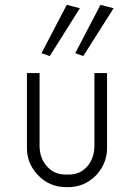

<svg xmlns="http://www.w3.org/2000/svg" viewBox="-20 -761 545 791"><path d="M185 -530 309 -727 255 -741 151 -542ZM323 -530 448 -727 394 -741 290 -542ZM421 -160V-460H369V-162Q369 -117 347 -85Q314 -39 257 -42Q199 -39 166 -85Q143 -116 143 -162V-460H91V-160Q88 -91 135 -41Q183 11 256 10Q327 12 378 -41Q424 -93 421 -160Z"/></svg>

Font: NM-font
Style: Light
Weight: 500
Designer: ""
Foundry: ""
Version: ""